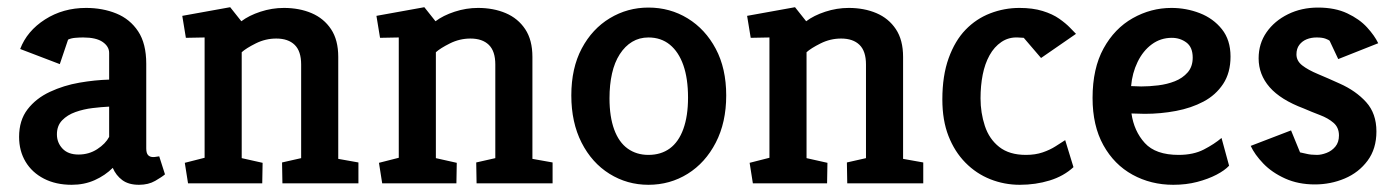

<svg xmlns="http://www.w3.org/2000/svg" viewBox="-20 -509 3877 533"><path d="M179 4Q135 4 102 -13Q69 -30 51 -60Q33 -90 33 -129Q33 -175 56.5 -205.5Q80 -236 118.5 -254Q157 -272 200.5 -279.5Q244 -287 283 -288V-362Q283 -380 265 -392.5Q247 -405 211 -405Q201 -405 189 -404Q177 -403 169 -399L146 -331L36 -373Q55 -423 105 -455Q155 -487 219 -487Q265 -487 303 -471.5Q341 -456 363.5 -422Q386 -388 386 -332V-97Q386 -84 391 -78.5Q396 -73 405 -73Q410 -73 415 -74Q420 -75 422 -75L438 -25Q430 -18 411 -7Q392 4 366 4Q337 4 319.5 -9Q302 -22 293 -43Q272 -22 243 -9Q214 4 179 4ZM198 -80Q227 -80 250 -95Q273 -110 283 -129V-213Q262 -212 237 -209Q212 -206 189.5 -198Q167 -190 152.5 -175Q138 -160 138 -136Q138 -113 153.5 -96.5Q169 -80 198 -80Z M502 0 493 -57 548 -71V-405L496 -404L486 -465L619 -489L650 -450Q671 -466 703 -476.5Q735 -487 768 -487Q811 -487 845 -472.5Q879 -458 899 -428Q919 -398 919 -351V-68L975 -58V0H764L763 -58L816 -70V-330Q816 -367 798 -384.5Q780 -402 747 -402Q717 -402 690 -388.5Q663 -375 651 -364V-70L709 -57L708 0Z M1041 0 1032 -57 1087 -71V-405L1035 -404L1025 -465L1158 -489L1189 -450Q1210 -466 1242 -476.5Q1274 -487 1307 -487Q1350 -487 1384 -472.5Q1418 -458 1438 -428Q1458 -398 1458 -351V-68L1514 -58V0H1303L1302 -58L1355 -70V-330Q1355 -367 1337 -384.5Q1319 -402 1286 -402Q1256 -402 1229 -388.5Q1202 -375 1190 -364V-70L1248 -57L1247 0Z M1780 4Q1721 4 1672 -26.5Q1623 -57 1594.5 -113Q1566 -169 1566 -244Q1566 -320 1595 -374.5Q1624 -429 1673 -458.5Q1722 -488 1780 -488Q1840 -488 1889 -458Q1938 -428 1967 -373.5Q1996 -319 1996 -244Q1996 -169 1967 -113Q1938 -57 1889 -26.5Q1840 4 1780 4ZM1780 -79Q1815 -79 1839.5 -97Q1864 -115 1877 -151Q1890 -187 1890 -238Q1890 -291 1877 -328Q1864 -365 1839.5 -385Q1815 -405 1780 -405Q1755 -405 1735 -393Q1715 -381 1700.5 -358.5Q1686 -336 1679 -305Q1672 -274 1672 -236Q1672 -185 1685 -149.5Q1698 -114 1722.5 -96.5Q1747 -79 1780 -79Z M2070 0 2061 -57 2116 -71V-405L2064 -404L2054 -465L2187 -489L2218 -450Q2239 -466 2271 -476.5Q2303 -487 2336 -487Q2379 -487 2413 -472.5Q2447 -458 2467 -428Q2487 -398 2487 -351V-68L2543 -58V0H2332L2331 -58L2384 -70V-330Q2384 -367 2366 -384.5Q2348 -402 2315 -402Q2285 -402 2258 -388.5Q2231 -375 2219 -364V-70L2277 -57L2276 0Z M2811 4Q2768 4 2729 -11.5Q2690 -27 2660 -57.5Q2630 -88 2613 -131.5Q2596 -175 2596 -233Q2596 -299 2613.5 -347.5Q2631 -396 2660.5 -426.5Q2690 -457 2729 -472Q2768 -487 2810 -487Q2847 -487 2874.5 -478.5Q2902 -470 2920.5 -457Q2939 -444 2950.5 -432Q2962 -420 2967 -415L2870 -348L2822 -404L2805 -405Q2780 -406 2760 -392.5Q2740 -379 2727 -355.5Q2714 -332 2708 -301.5Q2702 -271 2702 -236Q2702 -196 2714 -159.5Q2726 -123 2754 -101Q2782 -79 2828 -79Q2854 -79 2874.5 -86Q2895 -93 2910.5 -103Q2926 -113 2937 -120L2960 -45Q2933 -20 2894 -8Q2855 4 2811 4Z M3237 4Q3175 4 3124 -24Q3073 -52 3043 -106Q3013 -160 3013 -237Q3013 -319 3043.5 -374.5Q3074 -430 3124.5 -458.5Q3175 -487 3232 -487Q3273 -487 3310.5 -472.5Q3348 -458 3372 -428Q3396 -398 3396 -352Q3396 -307 3375.5 -276Q3355 -245 3321 -227Q3287 -209 3244.5 -201Q3202 -193 3158 -193L3121 -194Q3128 -145 3158 -112Q3188 -79 3252 -79Q3293 -79 3322 -94Q3351 -109 3371 -126L3392 -49Q3380 -36 3357 -24Q3334 -12 3303.5 -4Q3273 4 3237 4ZM3120 -270 3148 -269Q3170 -269 3195 -272Q3220 -275 3241.5 -283.5Q3263 -292 3277 -308Q3291 -324 3291 -349Q3291 -378 3273.5 -391Q3256 -404 3233 -404Q3202 -404 3177.5 -386Q3153 -368 3138 -337Q3123 -306 3120 -270Z M3630 3Q3584 3 3547.5 -13.5Q3511 -30 3487 -55Q3463 -80 3452 -104L3564 -147L3589 -86Q3595 -85 3607 -82Q3619 -79 3636 -79Q3648 -79 3662.5 -84.5Q3677 -90 3687 -102Q3697 -114 3697 -133Q3697 -155 3682 -168Q3667 -181 3644.5 -189.5Q3622 -198 3599 -208Q3535 -232 3504.5 -267Q3474 -302 3474 -347Q3474 -388 3496 -419.5Q3518 -451 3555.5 -469.5Q3593 -488 3639 -488Q3686 -488 3720 -472Q3754 -456 3775 -433Q3796 -410 3806 -389L3695 -345L3671 -396Q3669 -398 3660 -401.5Q3651 -405 3635 -405Q3620 -405 3607.5 -400Q3595 -395 3587 -384.5Q3579 -374 3579 -358Q3579 -340 3595 -327.5Q3611 -315 3638.5 -303.5Q3666 -292 3699 -277Q3744 -257 3772.5 -225.5Q3801 -194 3801 -144Q3801 -96 3776.5 -63Q3752 -30 3713 -13.5Q3674 3 3630 3Z"/></svg>

Font: Kreon Medium
Style: Regular
Weight: 500
Version: Version 2.002